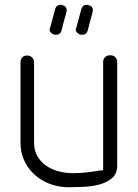

<svg xmlns="http://www.w3.org/2000/svg" viewBox="-20 -787 578 806"><path d="M413 -527Q413 -539 421 -547Q429 -555 442 -555Q456 -555 464 -547Q472 -539 472 -527V-92Q472 -57 449.5 -38.5Q427 -20 395.5 -12Q364 -4 328.5 -2.5Q293 -1 268 -1Q227 -1 190.5 -14.5Q154 -28 126 -53Q98 -78 82 -112.5Q66 -147 66 -189V-524Q66 -538 73.5 -546Q81 -554 95 -554Q106 -554 114.5 -546Q123 -538 123 -524V-189Q123 -155 137.5 -130.5Q152 -106 175 -90.5Q198 -75 227 -67.5Q256 -60 286 -60Q314 -60 345 -63.5Q376 -67 396 -71Q398 -71 404.5 -71.5Q411 -72 413 -72ZM321 -747Q326 -767 345 -767Q351 -767 360.5 -762Q370 -757 370 -743Q370 -741 368.5 -736Q367 -731 365 -721Q362 -713 358 -697L348 -658Q343 -641 324 -641Q315 -641 306.5 -647.5Q298 -654 298 -664Q298 -667 299 -667V-665ZM211 -747Q216 -767 235 -767Q241 -767 250.5 -762Q260 -757 260 -743Q260 -741 258.5 -736Q257 -731 255 -721Q252 -713 248 -697L238 -658Q233 -641 214 -641Q205 -641 196.5 -647.5Q188 -654 188 -664Q188 -667 189 -667V-665Z"/></svg>

Font: VDS
Style: Thin
Weight: 100
Width: 0
Designer: artmaker
Foundry: artmaker
Version: Version 1.000 2012 initial release